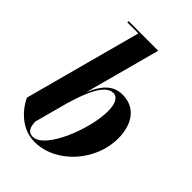

<svg xmlns="http://www.w3.org/2000/svg" viewBox="-221 -850 960 960"><g transform="rotate(45 259.0 -370.0)"><path d="M187.5 -741 20.5 -120C55.5 -47 122.5 10 203.5 10C357.5 10 488 -141.5 488 -297.5C488 -400.5 438 -469 348.5 -469C282.5 -469 243 -425 211 -349L319 -750H109.5V-741ZM135 -66.5 180.5 -235C208.5 -333 249.5 -442.5 309.5 -442.5C339 -442.5 355.5 -411 355.5 -359C355.5 -231.5 265.5 -2 179 -2C144.5 -2 135.5 -30 135 -66.5Z"/></g></svg>

Font: Bodoni* 24pt
Style: Bold Italic
Weight: 700
Italic angle: -13°
Version: Version 2.3